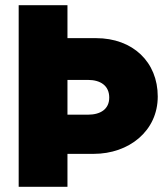

<svg xmlns="http://www.w3.org/2000/svg" viewBox="-20 -720 649 740"><path d="M350 -573H240V-700H52V0H240V-127H341C477 -127 588 -215 588 -348C588 -481 492 -573 350 -573ZM319 -278H240V-412H319C367 -412 401 -390 401 -344C401 -299 367 -278 319 -278Z"/></svg>

Font: Arthouse Owned Black
Style: Regular
Weight: 900
Designer: Jeremy Tribby
Foundry: Tribby Type
Version: Version 1.000;PS 001.000;hotconv 1.0.88;makeotf.lib2.5.64775